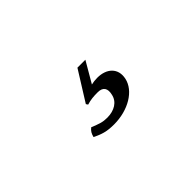

<svg xmlns="http://www.w3.org/2000/svg" viewBox="-20 -190 581 581"><g transform="rotate(-45 270.5 100.0)"><path d="M282 96C305 96 312 110 307 131C302 157 278 171 248 171C228 171 218 167 193 157C184 164 180 171 177 183C200 194 216 200 248 200C309 200 361 169 370 126C378 88 352 64 312 64C303 64 294 65 286 67L325 0H291L231 96L235 102C252 97 263 96 282 96Z"/></g></svg>

Font: Libertinus Sans
Style: Italic
Weight: 400
Italic angle: -12°
Designer: Philipp H. Poll, Khaled Hosny
Foundry: Caleb Maclennan
Version: Version 7.050;RELEASE